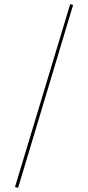

<svg xmlns="http://www.w3.org/2000/svg" viewBox="-20 -738 424 922"><path d="M67 164 52 160 317 -718 331 -714Z"/></svg>

Font: EauTestSC Thin
Style: Regular
Weight: 250
Designer: Christian Thalmann (Catharsis Fonts)
Version: Version 0.001;PS 000.001;hotconv 1.0.88;makeotf.lib2.5.64775